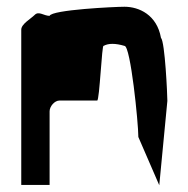

<svg xmlns="http://www.w3.org/2000/svg" viewBox="-20 -736 558 569"><path d="M43 -188H127V-406C127 -421 142 -438 156 -438H268C275 -438 282 -607 287 -600C301 -608 322 -608 349 -600C367 -600 390 -372 390 -330L452 -187L476 -437C476 -454 469 -612 457 -624C445 -692 392 -716 349 -716C320 -716 133 -707 127 -689C110 -689 95 -704 83 -692C71 -680 43 -665 43 -648Z"/></svg>

Font: bitstorm
Style: cn
Weight: 400
Version: Version 0.2